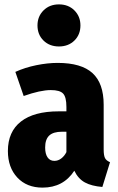

<svg xmlns="http://www.w3.org/2000/svg" viewBox="-20 -838 539 876"><path d="M482 -98 447 15Q398 11 367.5 -5.5Q337 -22 319 -59Q269 18 174 18Q102 18 59 -28Q16 -74 16 -149Q16 -237 75.5 -283.5Q135 -330 248 -330H283V-350Q283 -395 268 -411Q253 -427 212 -427Q164 -427 88 -400L50 -510Q94 -530 145.5 -540.5Q197 -551 243 -551Q351 -551 402 -504.5Q453 -458 453 -360V-156Q453 -129 459 -117Q465 -105 482 -98ZM283 -144V-237H263Q223 -237 204.5 -219.5Q186 -202 186 -165Q186 -136 197 -120Q208 -104 228 -104Q245 -104 259.5 -115Q274 -126 283 -144ZM347 -722Q347 -680 319.5 -653Q292 -626 249 -626Q206 -626 178.5 -653Q151 -680 151 -722Q151 -763 178.5 -790.5Q206 -818 249 -818Q292 -818 319.5 -790.5Q347 -763 347 -722Z"/></svg>

Font: Fira Sans Condensed ExtraBold
Style: Regular
Weight: 800
Width: 3
Designer: Carrois Corporate & Edenspiekermann AG
Foundry: Carrois Corporate GbR & Edenspiekermann AG
Version: Version 4.203